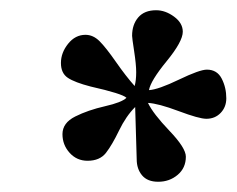

<svg xmlns="http://www.w3.org/2000/svg" viewBox="-20 -735 462 375"><path d="M247 -424 244 -526Q226 -508 212.5 -480Q199 -452 187 -436.5Q175 -421 151 -421Q130 -421 116 -436.5Q102 -452 102 -473Q102 -495 127 -507.5Q152 -520 185 -527.5Q218 -535 227 -544Q219 -552 157 -566Q126 -574 112.5 -583Q99 -592 99 -612Q99 -632 113 -649.5Q127 -667 147 -667Q162 -667 174.5 -654.5Q187 -642 206.5 -614Q226 -586 243 -567Q246 -578 246 -594Q246 -609 242 -635Q238 -661 238 -665Q238 -687 250 -701Q262 -715 285 -715Q303 -715 320 -702.5Q337 -690 337 -673Q337 -654 305.5 -615.5Q274 -577 271 -559Q289 -560 329.5 -579.5Q370 -599 384 -599Q404 -599 413 -581.5Q422 -564 422 -543Q422 -526 411 -514.5Q400 -503 383 -503Q369 -503 329 -518Q289 -533 269 -534Q279 -513 311 -479.5Q343 -446 343 -429Q343 -407 327 -393.5Q311 -380 289 -380Q268 -380 257.5 -392.5Q247 -405 247 -424Z"/></svg>

Font: Justus
Style: Italic
Weight: 400
Italic angle: -12°
Version: Version 001.001